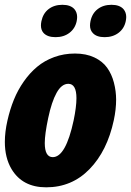

<svg xmlns="http://www.w3.org/2000/svg" viewBox="-39 -779 551 808"><path d="M274.4 -740.2Q285.6 -726.6 285.6 -707.5Q285.6 -699.2 283.7 -689.9Q277.3 -659.2 253.4 -640.9Q229.5 -622.6 194.8 -622.6Q160.2 -622.6 144 -640.6Q133.3 -652.8 133.3 -671.9Q133.3 -680.2 135.3 -689.9Q142.1 -722.7 165.5 -740.7Q189 -758.8 223.6 -758.8Q258.3 -758.8 274.4 -740.2ZM481 -740.2Q492.2 -726.6 492.2 -707.5Q492.2 -699.2 490.2 -689.9Q483.9 -659.2 460 -640.9Q436 -622.6 401.4 -622.6Q366.7 -622.6 351.1 -640.6Q339.8 -652.8 339.8 -671.9Q339.8 -680.2 341.8 -689.9Q348.6 -722.7 372.1 -740.7Q395.5 -758.8 430.2 -758.8Q464.8 -758.8 481 -740.2ZM449.7 -359.4Q449.7 -318.8 439.9 -272.9Q412.1 -143.6 337.6 -67.1Q263.2 9.3 155.3 9.3Q55.2 9.3 9.3 -67.9Q-18.6 -115.2 -18.6 -181.6Q-18.6 -223.6 -7.8 -271.2Q2.9 -318.8 19.5 -359.6Q36.1 -400.4 61.3 -436.3Q86.4 -472.2 117.4 -498Q148.4 -523.9 189.2 -538.8Q230 -553.7 276.6 -553.7Q323.2 -553.7 357.9 -537.4Q392.6 -521 411.9 -493.9Q431.2 -466.8 440.4 -431.2Q449.7 -395.5 449.7 -359.4ZM248.5 -426.3Q220.2 -426.3 199.2 -388.4Q178.2 -350.6 163.8 -282.2Q149.4 -213.9 149.4 -177.2Q149.4 -117.7 183.1 -117.7Q237.8 -117.7 271 -272.9Q282.7 -329.6 282.7 -365.7Q282.7 -426.3 248.5 -426.3Z"/></svg>

Font: Open Sans Hebrew Condensed Extra Bold
Style: Italic
Weight: 800
Width: 3
Italic angle: -12°
Foundry: Ascender Corporation, Yanek Iontef
Version: Version 2.001;PS 002.001;hotconv 1.0.70;makeotf.lib2.5.58329